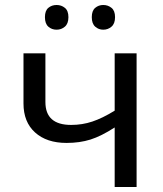

<svg xmlns="http://www.w3.org/2000/svg" viewBox="-20 -750 653 770"><path d="M162.1 -536.1V-340.8Q162.1 -249 265.1 -249Q310.1 -249 350.3 -262.5Q390.6 -275.9 439.9 -306.2V-536.1H527.8V0H439.9V-238.8Q386.2 -204.1 343 -190.4Q299.8 -176.8 247.1 -176.8Q167 -176.8 120.6 -218.8Q74.2 -260.7 74.2 -335V-536.1ZM394 -730Q413.1 -730 427.2 -718.5Q441.4 -707 441.4 -681.2Q441.4 -655.3 427.2 -643.1Q413.1 -630.9 394 -630.9Q375.5 -630.9 361.8 -643.1Q348.1 -655.3 348.1 -681.2Q348.1 -707 361.8 -718.5Q375.5 -730 394 -730ZM207 -730Q226.1 -730 240.2 -718.5Q254.4 -707 254.4 -681.2Q254.4 -655.3 240.2 -643.1Q226.1 -630.9 207 -630.9Q187.5 -630.9 173.8 -643.1Q160.2 -655.3 160.2 -681.2Q160.2 -707 173.8 -718.5Q187.5 -730 207 -730Z"/></svg>

Font: NotoSans
Style: Regular
Weight: 400
Designer: Monotype Design team
Foundry: Monotype Imaging Inc.
Version: Version 1.04; ttfautohint (v1.4.1)